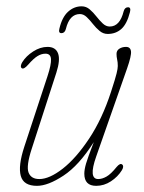

<svg xmlns="http://www.w3.org/2000/svg" viewBox="-20 -581 455 608"><path d="M367 -60Q373.5 -54.5 366 -42Q353 -21 331.2 -6.8Q309.5 7.5 284.5 7.5Q247 7.5 247 -31Q247 -44 252.5 -63Q258 -82 277 -131Q230 -57 181 -24.8Q132 7.5 97 7.5Q54.5 7.5 45.8 -24Q37 -55.5 57 -116.5L130.5 -340Q142.5 -376.5 141.5 -393.8Q140.5 -411 124 -411Q111 -411 98.5 -403.2Q86 -395.5 69.5 -376.5Q55.5 -360.5 49 -365Q45.5 -367.5 46.2 -373Q47 -378.5 50.5 -384Q62.5 -403.5 85 -418Q107.5 -432.5 130.5 -432.5Q156 -432.5 163.8 -412Q171.5 -391.5 158.5 -351L80.5 -110Q62.5 -55 70.5 -34.5Q78.5 -14 104.5 -14Q136.5 -14 178.8 -47Q221 -80 262.2 -142Q303.5 -204 331.5 -290Q345.5 -333 349.2 -348.5Q353 -364 353 -372Q353 -384 351 -392.5Q349 -401 349 -410.5Q349 -421 358 -426.8Q367 -432.5 379 -432.5Q393 -432.5 394.8 -418.5Q396.5 -404.5 382.5 -364.5L284.5 -85Q259.5 -14 291 -14Q303.5 -14 317.2 -21.8Q331 -29.5 349.5 -52.5Q360.5 -65.5 367 -60ZM321 -473.5Q307 -473.5 295.5 -483Q284 -492.5 274.2 -505Q264.5 -517.5 254.5 -527Q244.5 -536.5 233 -536.5Q200 -536.5 188.5 -489Q185 -476 174.5 -476Q164.5 -476 168 -490Q176.5 -526.5 195.5 -543.8Q214.5 -561 238.5 -561Q253 -561 264.2 -551.2Q275.5 -541.5 285.2 -529Q295 -516.5 305.2 -506.8Q315.5 -497 327.5 -497Q359.5 -497 371.5 -545Q375 -558 385.5 -558Q395.5 -558 391.5 -542.5Q382 -505 364.2 -489.2Q346.5 -473.5 321 -473.5Z"/></svg>

Font: Fraunces144ptSuperSoftThinItalic
Style: Italic
Weight: 100
Italic angle: -16°
Version: Version 1.000;[0bf87f6ff]